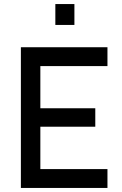

<svg xmlns="http://www.w3.org/2000/svg" viewBox="-20 -927 601 947"><path d="M83 0H510V-93H179V-302H450V-393H179V-601H510V-694H83ZM253 -804H347V-907H253Z"/></svg>

Font: TitilliumText22L
Style: 600 wt
Weight: 600
Designer: Campivisivi
Foundry: Campivisivi
Version: 1.000